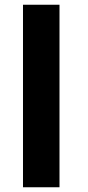

<svg xmlns="http://www.w3.org/2000/svg" viewBox="-20 -559 372 810"><path d="M77 231V-539H231V231Z"/></svg>

Font: Coral Pixels
Style: Regular
Weight: 400
Designer: Tanukizamurai
Foundry: TanukiFont
Version: Version 1.000; ttfautohint (v1.8.4.7-5d5b)